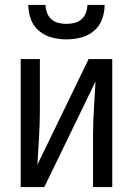

<svg xmlns="http://www.w3.org/2000/svg" viewBox="-20 -760 540 780"><path d="M64 0V-520H142V-312Q142 -257 138.5 -202Q135 -147 132 -91L340 -520H436V0H358V-208Q358 -263 361.5 -318Q365 -373 368 -429L160 0ZM250 -600Q220 -600 191 -607.5Q162 -615 139 -634Q116 -653 105.5 -681.5Q95 -710 95 -740H165Q165 -724 171 -708Q177 -692 189 -681.5Q201 -671 217.5 -667Q234 -663 250 -663Q266 -663 282.5 -667Q299 -671 311 -681.5Q323 -692 329 -708Q335 -724 335 -740H405Q405 -710 394.5 -681.5Q384 -653 361 -634Q338 -615 309 -607.5Q280 -600 250 -600Z"/></svg>

Font: Iosevka Term Curly
Style: Regular
Weight: 400
Designer: Belleve Invis
Foundry: Belleve Invis
Version: Version 32.3.0